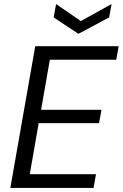

<svg xmlns="http://www.w3.org/2000/svg" viewBox="-20 -928 606 948"><path d="M31 0 154 -700H566L554 -633H226L183 -386H481L469 -320H171L127 -68H454L442 0ZM531 -908 519 -842 367 -761 245 -842 257 -908 379 -824Z"/></svg>

Font: DM Sans Italic
Style: Regular
Weight: 400
Italic angle: -10°
Designer: Colophon Foundry, Jonny Pinhorn
Foundry: Colophon Foundry
Version: Version 4.004; ttfautohint (v1.8.4.7-5d5b)